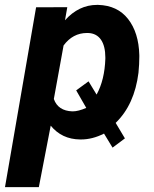

<svg xmlns="http://www.w3.org/2000/svg" viewBox="-54 -558 625 781"><path d="M509.3 -262.2C511.7 -286.6 512.7 -308.1 512.7 -326.7C512.7 -329.1 512.7 -331.1 512.7 -333.5C511.2 -395 495.6 -444.3 466.8 -481C438 -517.6 397.5 -536.6 345.2 -538.1C343.8 -538.1 342.3 -538.1 340.8 -538.1C291 -538.1 247.6 -517.1 210.4 -475.6L219.7 -528.8L92.8 -528.3L-33.7 203.1H104L152.3 -46.9C182.1 -10.3 221.7 8.8 272 9.3C272.9 9.3 274.4 9.3 275.4 9.3C306.2 9.3 337.4 1.5 369.1 -14.6L403.8 42.5L454.1 4.9L416.5 -58.1C467.8 -107.9 498.5 -175.8 509.3 -262.2ZM374.5 -319.3C372.6 -261.7 360.8 -212.9 338.9 -173.3L306.2 -227.1L255.9 -190.4L296.9 -119.1C275.4 -109.9 257.3 -105 241.7 -105C241.2 -105 240.7 -105 240.2 -105C201.7 -106.4 176.3 -123 165 -155.3L204.6 -373C229.5 -406.7 261.2 -423.8 299.8 -423.8C301.3 -423.8 302.7 -423.8 304.2 -423.8C351.1 -422.4 374.5 -384.8 374.5 -324.2C374.5 -322.8 374.5 -320.8 374.5 -319.3Z"/></svg>

Font: Roboto
Style: Bold Italic
Weight: 700
Italic angle: -12°
Designer: Google
Version: Version 2.137; 2017